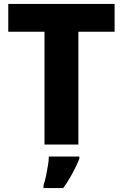

<svg xmlns="http://www.w3.org/2000/svg" viewBox="-20 -734 624 975"><path d="M206 0V-573H22V-714H562V-573H378V0ZM383 72Q373 97 361 121Q349 145 334.5 170Q320 195 301 221H201V207Q208 187 213.5 160Q219 133 223.5 106.5Q228 80 228 61H383Z"/></svg>

Font: Noto Sans Symbols ExtraBold
Style: Regular
Weight: 800
Version: Version 2.002